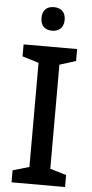

<svg xmlns="http://www.w3.org/2000/svg" viewBox="-61 -954 476 990"><g transform="rotate(5 177.0 -459.5)"><path d="M178 -919C144 -919 118 -902 118 -858C118 -815 144 -797 178 -797C210 -797 238 -815 238 -858C238 -902 210 -919 178 -919ZM315 0V-62L231 -87V-626L315 -652V-714H38V-652L123 -626V-87L38 -62V0Z"/></g></svg>

Font: Noto Sans Hanifi Rohingya Medium
Style: Regular
Weight: 500
Designer: Monotype Design Team and DaltonMaag
Foundry: Google LLC
Version: Version 2.102